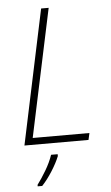

<svg xmlns="http://www.w3.org/2000/svg" viewBox="-62 -754 587 1015"><g transform="rotate(-5 232.0 -246.5)"><path d="M45 0 196 -714H236L92 -36H393L385 0ZM96 221V213Q118 184 143 142Q168 100 181 61H216V71Q202 106 175.5 148Q149 190 120 221Z"/></g></svg>

Font: Noto Sans Disp ExtLt
Style: Italic
Weight: 200
Italic angle: -12°
Designer: Monotype Design Team
Foundry: Monotype Imaging Inc.
Version: Version 2.000;GOOG;noto-source:20170915:90ef993387c0